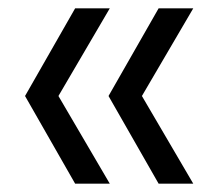

<svg xmlns="http://www.w3.org/2000/svg" viewBox="-20 -490 523 460"><path d="M160 -470H243L120 -260L243 -50H160L40 -260ZM360 -470H443L320 -260L443 -50H360L240 -260Z"/></svg>

Font: CyStack Display
Style: Regular
Weight: 400
Designer: Weizhong Zhang
Foundry: 本地遙控
Version: Version 1.000;Glyphs 3.1.2 (3151)